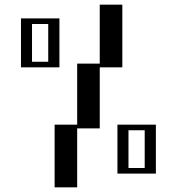

<svg xmlns="http://www.w3.org/2000/svg" viewBox="-20 -804 759 824"><path d="M214.4 -269H311.2V-531H408.1V-784H505V-515H408.1V-253H311.2V0H214.4ZM484 -269H649V-59H484ZM601 -83V-245H531.4V-83ZM70 -725H235V-515H70ZM187 -539V-701H117.4V-539Z"/></svg>

Font: Facade Sud
Style: Regular
Weight: 100
Designer: Éléonore Fines
Foundry: Velvetyne Type Foundry
Version: Version 1.001;Glyphs 3.2 (3202)